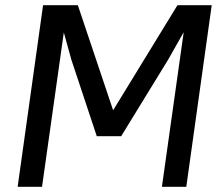

<svg xmlns="http://www.w3.org/2000/svg" viewBox="-20 -720 850 740"><path d="M255 -490 226 -595 142 0H48L146 -700H280L416 -295L664 -700H796L698 0H604L688 -596L628 -490L447 -195H353Z"/></svg>

Font: Retni Sans Medium
Style: Italic
Weight: 500
Italic angle: -8°
Designer: Vitaly Kuzmin
Foundry: ParaType Ltd.
Version: Version 1.00;June 10, 2019;FontCreator 11.5.0.2425 64-bit; t